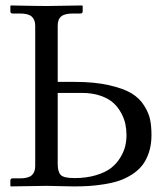

<svg xmlns="http://www.w3.org/2000/svg" viewBox="-20 -666 599 687"><path d="M106 -573.7Q106 -595.7 93.5 -606.7Q81.1 -617.7 51.3 -617.7H24.9Q17.1 -617.7 17.1 -626V-644.5L19 -646.5Q112.3 -644.5 147.9 -644.5L273.9 -646.5L275.9 -644.5V-626Q275.9 -617.7 267.6 -617.7H241.2Q211.9 -617.7 199.2 -607.4Q186.5 -597.2 186.5 -573.7V-373H247.1Q317.9 -373 369.6 -361.3Q421.4 -349.6 450.2 -332.3Q479 -314.9 495.8 -288.1Q512.7 -261.2 517.3 -237.3Q522 -213.4 522 -182.6Q522 -147.9 512.7 -120.1Q503.4 -92.3 488.3 -73.5Q473.1 -54.7 450.4 -40.5Q427.7 -26.4 404.5 -18.8Q381.3 -11.2 351.8 -6.6Q322.3 -2 297.9 -0.5Q273.4 1 244.1 1Q225.1 1 193.4 0Q161.6 -1 147.9 -1L19 1L17.1 -1V-19.5Q17.1 -27.8 24.9 -27.8H51.3Q81.1 -27.8 93.5 -38.8Q106 -49.8 106 -71.8ZM186.5 -333.5V-79.1Q186.5 -51.3 197.3 -40Q208 -28.8 246.1 -28.8Q289.6 -28.8 323.5 -39.1Q357.4 -49.3 377.4 -64.9Q397.5 -80.6 410.4 -102.1Q423.3 -123.5 428 -142.8Q432.6 -162.1 432.6 -182.6Q432.6 -202.6 428.7 -221.7Q424.8 -240.7 413.6 -261.7Q402.3 -282.7 385.3 -298.1Q368.2 -313.5 339.4 -323.5Q310.5 -333.5 273.9 -333.5Z"/></svg>

Font: Libertinage
Style: b
Weight: 400
Designer: OSP
Foundry: OSP
Version: Version 1.0; 2008; OFL relea